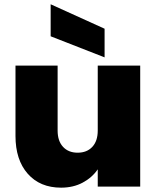

<svg xmlns="http://www.w3.org/2000/svg" viewBox="-20 -865 726 890"><path d="M629.9 -561V0H433.1V-80.1Q407.2 -42 363.5 -18.6Q319.8 4.9 263.2 4.9Q165.5 4.9 108.6 -59.6Q51.8 -124 51.8 -234.9V-561H247.1V-259.8Q247.1 -211.4 272.2 -184.3Q297.4 -157.2 339.8 -157.2Q382.8 -157.2 408 -184.3Q433.1 -211.4 433.1 -259.8V-561ZM214.8 -696.8V-845.2L464.8 -731.9V-599.1Z"/></svg>

Font: Poppins ExtraBold
Style: Regular
Weight: 800
Designer: Ninad Kale (Devanagari), Jonny Pinhorn (Latin)
Foundry: Indian Type Foundry
Version: Version 3.200;PS 1.000;hotconv 16.6.54;makeotf.lib2.5.65590